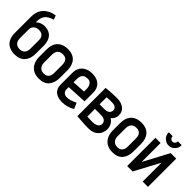

<svg xmlns="http://www.w3.org/2000/svg" viewBox="102 -1547 2407 2407"><g transform="rotate(45 1305.0 -344.0)"><path d="M227 -509Q206 -509 185.5 -502.5Q165 -496 147.5 -485.5Q130 -475 119 -462V-483Q119 -517 127 -541.5Q135 -566 149 -585Q165 -605 192 -621Q219 -637 255 -645L235 -701Q183 -694 144 -673.5Q105 -653 80 -625Q52 -594 39.5 -555.5Q27 -517 27 -478V-186Q27 -122 48.5 -78.5Q70 -35 112 -12.5Q154 10 214 10Q302 10 349.5 -42.5Q397 -95 397 -186V-321Q397 -383 377.5 -425Q358 -467 320.5 -488Q283 -509 227 -509ZM215 -425Q244 -425 264 -414.5Q284 -404 294.5 -383.5Q305 -363 305 -334V-182Q305 -150 294.5 -127.5Q284 -105 263.5 -93Q243 -81 213 -81Q183 -81 162 -93Q141 -105 130 -127Q119 -149 119 -182V-338Q119 -360 127.5 -376.5Q136 -393 149.5 -404Q163 -415 180.5 -420Q198 -425 215 -425Z M825 -185V-317Q825 -409 778 -460.5Q731 -512 643 -512Q583 -512 541 -489.5Q499 -467 477 -424Q455 -381 455 -317V-185Q455 -133 475 -88.5Q495 -44 537 -17Q579 10 644 10Q735 10 780 -43.5Q825 -97 825 -185ZM731 -321V-176Q731 -148 722 -126Q713 -104 693.5 -91.5Q674 -79 643 -79Q612 -79 591 -92Q570 -105 559.5 -127.5Q549 -150 549 -176V-321Q549 -354 560 -376Q571 -398 591.5 -409.5Q612 -421 643 -421Q673 -421 692.5 -409.5Q712 -398 721.5 -375.5Q731 -353 731 -321Z M985 -144V-181L1252 -195V-343Q1252 -399 1230.5 -436Q1209 -473 1169.5 -492Q1130 -511 1076 -511Q1024 -511 982 -492Q940 -473 915.5 -435Q891 -397 891 -340V-135Q891 -95 903.5 -67Q916 -39 939 -21.5Q962 -4 993 4.5Q1024 13 1060 13Q1102 13 1147 0Q1192 -13 1227 -35L1193 -113Q1160 -96 1125 -84.5Q1090 -73 1060 -73Q1043 -73 1029 -77.5Q1015 -82 1005.5 -91Q996 -100 990.5 -113Q985 -126 985 -144ZM1160 -325V-277L985 -267V-322Q985 -354 993.5 -376.5Q1002 -399 1022 -411.5Q1042 -424 1075 -424Q1106 -426 1124 -412Q1142 -398 1151 -375Q1160 -352 1160 -325Z M1630 -278Q1654 -294 1667.5 -321.5Q1681 -349 1680 -378Q1680 -411 1667.5 -435.5Q1655 -460 1632.5 -477Q1610 -494 1580.5 -503Q1551 -512 1517 -512Q1475 -512 1439 -510.5Q1403 -509 1376 -506.5Q1349 -504 1334 -502.5Q1319 -501 1319 -501V0Q1319 0 1333 1Q1347 2 1370 3.5Q1393 5 1420.5 7Q1448 9 1475 10Q1502 11 1524 11Q1585 11 1624.5 -12.5Q1664 -36 1683 -72.5Q1702 -109 1702 -149Q1702 -189 1683.5 -224Q1665 -259 1630 -278ZM1510 -430Q1524 -430 1537.5 -426.5Q1551 -423 1562.5 -415.5Q1574 -408 1580.5 -396.5Q1587 -385 1587 -369Q1587 -352 1578 -336.5Q1569 -321 1550 -311.5Q1531 -302 1500 -302H1411V-427Q1418 -427 1429.5 -427.5Q1441 -428 1455 -429Q1469 -430 1483.5 -430Q1498 -430 1510 -430ZM1508 -82Q1495 -82 1481 -82Q1467 -82 1454 -83Q1441 -84 1430 -84.5Q1419 -85 1411 -85V-220H1525Q1540 -220 1555.5 -216Q1571 -212 1583 -203.5Q1595 -195 1602 -182Q1609 -169 1609 -151Q1609 -129 1596 -113.5Q1583 -98 1560 -90Q1537 -82 1508 -82Z M2130 -185V-317Q2130 -409 2083 -460.5Q2036 -512 1948 -512Q1888 -512 1846 -489.5Q1804 -467 1782 -424Q1760 -381 1760 -317V-185Q1760 -133 1780 -88.5Q1800 -44 1842 -17Q1884 10 1949 10Q2040 10 2085 -43.5Q2130 -97 2130 -185ZM2036 -321V-176Q2036 -148 2027 -126Q2018 -104 1998.5 -91.5Q1979 -79 1948 -79Q1917 -79 1896 -92Q1875 -105 1864.5 -127.5Q1854 -150 1854 -176V-321Q1854 -354 1865 -376Q1876 -398 1896.5 -409.5Q1917 -421 1948 -421Q1978 -421 1997.5 -409.5Q2017 -398 2026.5 -375.5Q2036 -353 2036 -321Z M2501 -668H2433V-661Q2433 -643 2420 -629.5Q2407 -616 2388 -616Q2369 -616 2355.5 -629.5Q2342 -643 2342 -661V-668H2273V-661Q2273 -631 2288.5 -605Q2304 -579 2330.5 -563.5Q2357 -548 2388 -548Q2419 -548 2444.5 -563.5Q2470 -579 2485.5 -605Q2501 -631 2501 -661ZM2295 -500H2203V1H2299L2478 -334V1H2572V-500H2474L2295 -164Z"/></g></svg>

Font: Advent Pro SemiBold
Style: Regular
Weight: 600
Designer: VivaRado, Andreas Kalpakidis
Foundry: VivaRado, Andreas Kalpakidis
Version: Version 3.000